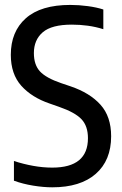

<svg xmlns="http://www.w3.org/2000/svg" viewBox="-20 -770 508 799"><path d="M197.5 9.5Q161 9.5 118 2.5Q75 -4.5 38 -18V-100Q78 -87 118.2 -79.8Q158.5 -72.5 197.5 -72.5Q346 -72.5 346 -195Q346 -245.5 319 -274Q292 -302.5 225.5 -325.5L187 -339Q112 -364.5 68.5 -413.2Q25 -462 25 -542Q25 -638.5 87.5 -694Q150 -749.5 272.5 -749.5Q308.5 -749.5 345.5 -744.5Q382.5 -739.5 410 -730.5V-648.5Q378.5 -658.5 345.5 -663Q312.5 -667.5 279 -667.5Q195 -667.5 158 -635.8Q121 -604 121 -549Q121 -500.5 146.2 -473Q171.5 -445.5 234.5 -424L273 -411Q354 -383.5 398.2 -334.2Q442.5 -285 442.5 -203Q442.5 -102.5 378.5 -46.5Q314.5 9.5 197.5 9.5Z"/></svg>

Font: Encode Sans Condensed Medium
Style: Regular
Weight: 500
Width: 3
Designer: Multiple Designers
Foundry: Impallari Type
Version: Version 3.000; ttfautohint (v1.8.3) -l 8 -r 50 -G 200 -x 14 